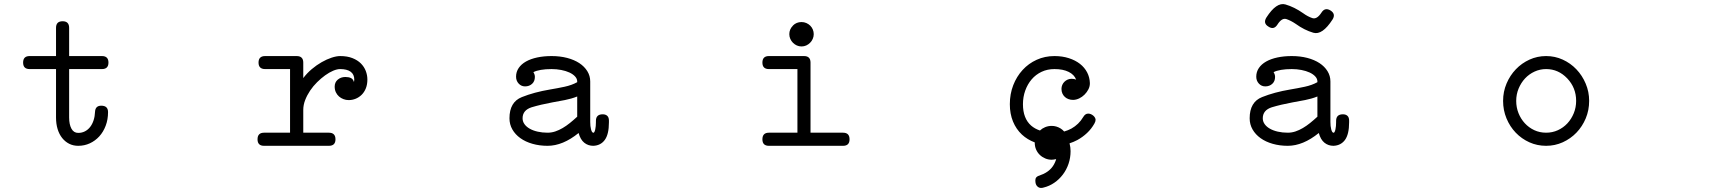

<svg xmlns="http://www.w3.org/2000/svg" viewBox="-20 -695 8469 937"><path d="M124.5 -357.9Q92.8 -357.9 92.8 -389.6Q92.8 -421.4 124.5 -421.4H253.4V-559.1Q253.4 -591.3 285.6 -591.3Q317.4 -591.3 317.4 -559.1V-421.4H477.5Q509.3 -421.4 509.3 -389.6Q509.3 -357.9 477.5 -357.9H317.4V-121.6Q317.4 -87.9 328.6 -67.1Q339.8 -46.4 361.8 -46.4Q379.9 -46.4 394.8 -54.2Q409.7 -62 420.2 -75.7Q430.7 -89.4 436.8 -108.2Q442.9 -127 443.8 -149.4Q445.3 -179.2 474.1 -179.2Q507.3 -179.2 507.3 -147.9Q507.3 -111.8 495.8 -81.5Q484.4 -51.3 464.6 -29.5Q444.8 -7.8 418.5 4.4Q392.1 16.6 361.8 16.6Q337.4 16.6 317.6 6.6Q297.9 -3.4 283.4 -21.5Q269 -39.6 261.2 -64.9Q253.4 -90.3 253.4 -121.6V-357.9Z M1273.9 -357.9Q1241.7 -357.9 1241.7 -389.6Q1241.7 -421.4 1273.9 -421.4H1427.7Q1460 -421.4 1460 -389.6V-314Q1478 -337.9 1501.5 -357.7Q1524.9 -377.4 1549.8 -391.6Q1574.7 -405.8 1598.4 -413.6Q1622.1 -421.4 1640.1 -421.4Q1674.8 -421.4 1700 -411.4Q1725.1 -401.4 1741.2 -385.3Q1757.3 -369.1 1765.1 -348.6Q1772.9 -328.1 1772.9 -307.1Q1772.9 -282.7 1765.4 -263.9Q1757.8 -245.1 1744.9 -232.4Q1731.9 -219.7 1715.6 -213.1Q1699.2 -206.5 1681.6 -206.5Q1668.5 -206.5 1656.2 -211.2Q1644 -215.8 1634.5 -224.1Q1625 -232.4 1619.1 -244.6Q1613.3 -256.8 1613.3 -272.5Q1613.3 -293.5 1628.4 -306.4Q1643.6 -319.3 1665.5 -319.3Q1682.1 -319.3 1692.9 -314Q1703.6 -308.6 1707.5 -294.4Q1709 -300.8 1709 -306.2Q1709 -332 1691.2 -345Q1673.3 -357.9 1640.1 -357.9Q1625 -357.9 1606 -349.9Q1586.9 -341.8 1566.9 -327.4Q1546.9 -313 1527.6 -293.9Q1508.3 -274.9 1493.4 -252.7Q1478.5 -230.5 1469.2 -206.5Q1460 -182.6 1460 -158.7V-47.4H1585Q1617.2 -47.4 1617.2 -15.1Q1617.2 16.6 1585 16.6H1268.6Q1236.8 16.6 1236.8 -15.1Q1236.8 -47.4 1268.6 -47.4H1395.5V-357.9Z M2583 -342.8Q2590.3 -331.5 2590.3 -319.8Q2590.3 -298.3 2576.7 -285.9Q2563 -273.4 2542.5 -273.4Q2523.9 -273.4 2511.2 -287.1Q2498.5 -300.8 2498.5 -320.8Q2498.5 -344.2 2511.2 -363Q2523.9 -381.8 2546.9 -394.8Q2569.8 -407.7 2601.8 -414.6Q2633.8 -421.4 2671.9 -421.4Q2712.9 -421.4 2747.6 -412.4Q2782.2 -403.3 2807.1 -387Q2832 -370.6 2846.2 -347.7Q2860.4 -324.7 2860.4 -297.4V-99.6Q2860.4 -89.8 2861.3 -80.6Q2862.3 -71.3 2864.3 -64Q2866.2 -56.6 2868.9 -52Q2871.6 -47.4 2875.5 -47.4Q2876.5 -47.4 2876.5 -46.9Q2881.8 -48.8 2885 -64Q2888.2 -79.1 2888.2 -98.1V-105Q2888.2 -137.2 2921.4 -137.2Q2935.5 -137.2 2943.6 -129.6Q2951.7 -122.1 2951.7 -106.4V-98.1Q2951.7 -39.6 2931.4 -12Q2911.1 15.6 2874.5 16.6H2875.5Q2850.1 16.6 2831.3 1.5Q2812.5 -13.7 2803.7 -45.9Q2726.6 16.6 2652.3 16.6Q2612.8 16.6 2578.6 6.8Q2544.4 -2.9 2519.5 -20.8Q2494.6 -38.6 2480.5 -63.2Q2466.3 -87.9 2466.3 -117.7Q2466.3 -197.3 2526.9 -221.2Q2586.4 -245.1 2664.6 -258.3Q2700.2 -264.2 2735.4 -271.7Q2770.5 -279.3 2796.9 -293.9V-297.4Q2796.9 -310.5 2786.6 -321.8Q2776.4 -333 2759 -341.1Q2741.7 -349.1 2719 -353.5Q2696.3 -357.9 2671.9 -357.9Q2642.1 -357.9 2619.4 -354Q2596.7 -350.1 2583 -342.8ZM2796.9 -125.5V-224.1Q2768.6 -212.9 2737.3 -206.8Q2706.1 -200.7 2675.3 -195.3Q2647 -189.9 2621.8 -184.1Q2596.7 -178.2 2574.2 -171.4Q2530.3 -157.2 2530.3 -117.7Q2530.3 -102.1 2539.6 -89.1Q2548.8 -76.2 2565.2 -66.9Q2581.5 -57.6 2604 -52.5Q2626.5 -47.4 2652.3 -47.4Q2671.4 -47.4 2689.7 -53.5Q2708 -59.6 2725.8 -70.1Q2743.7 -80.6 2761.2 -94.7Q2778.8 -108.9 2796.9 -125.5ZM2875.5 -46.9H2876.5Z M3891.6 -587.4Q3904.3 -587.4 3915.3 -582.5Q3926.3 -577.6 3934.3 -569.6Q3942.4 -561.5 3946.8 -550.8Q3951.2 -540 3951.2 -528.3Q3951.2 -516.1 3946.3 -505.1Q3941.4 -494.1 3933.3 -486.1Q3925.3 -478 3914.6 -473.1Q3903.8 -468.3 3891.6 -468.3Q3879.4 -468.3 3868.7 -473.1Q3857.9 -478 3849.9 -486.1Q3841.8 -494.1 3836.9 -505.1Q3832 -516.1 3832 -528.3Q3832 -552.2 3849.6 -569.8V-570.3Q3866.7 -587.4 3891.6 -587.4ZM4094.2 -47.4Q4126 -47.4 4126 -15.1Q4126 16.6 4094.2 16.6H3732.4Q3700.7 16.6 3700.7 -15.1Q3700.7 -47.4 3732.4 -47.4H3871.6V-357.9H3732.4Q3700.7 -357.9 3700.7 -389.6Q3700.7 -421.4 3732.4 -421.4H3903.8Q3935.5 -421.4 3935.5 -389.6V-47.4Z M5266.1 -123.5Q5275.9 -140.6 5290.5 -140.6Q5297.9 -140.6 5304.2 -137.7Q5310.5 -134.8 5315.7 -130.4Q5320.8 -126 5323.7 -120.6Q5326.7 -115.2 5326.7 -110.4Q5326.7 -102.1 5320.8 -91.8Q5306.2 -65.9 5284.9 -45.9Q5263.7 -25.9 5237.8 -11.7Q5219.7 -2 5199.7 4.4V4.9Q5204.6 23.4 5204.6 42.5Q5204.6 75.2 5194.6 104.5Q5184.6 133.8 5166.7 157.2Q5148.9 180.7 5125 197Q5101.1 213.4 5073.2 220.2Q5066.9 222.2 5060.5 222.2Q5049.3 222.2 5041 213.1Q5032.7 204.1 5032.7 186Q5032.7 176.3 5036.4 171.6Q5040 167 5046.6 163.8Q5053.2 160.6 5062.5 157.7Q5071.8 154.8 5082.5 148.4Q5099.6 138.7 5112.3 123.8Q5125 108.9 5132.8 86.9Q5133.8 82.5 5134.3 81.5Q5120.1 84.5 5112.3 84.5Q5095.7 84.5 5080.8 78.1Q5065.9 71.8 5054.4 60.8Q5043 49.8 5036.4 34.7Q5029.8 19.5 5029.8 2V0Q4993.7 -13.7 4967.3 -38.1Q4939 -64.5 4923.6 -102.1Q4908.2 -139.6 4908.2 -186.5Q4908.2 -236.3 4924.8 -279.1Q4941.4 -321.8 4970.5 -353.5Q4999.5 -385.3 5039.3 -403.3Q5079.1 -421.4 5126 -421.4Q5164.6 -421.4 5196.3 -411.1Q5228 -400.9 5250.5 -383.3Q5272.9 -365.7 5285.4 -341.8Q5297.9 -317.9 5298.8 -290V-288.1Q5298.8 -272.9 5291.5 -258.8Q5284.2 -244.6 5272.7 -233.2Q5261.2 -221.7 5246.8 -214.8Q5232.4 -208 5218.3 -207.5H5216.8Q5205.1 -207.5 5194.8 -211.2Q5184.6 -214.8 5177 -221.7Q5169.4 -228.5 5164.8 -238.5Q5160.2 -248.5 5160.2 -261.2Q5160.2 -271.5 5164.1 -280.5Q5168 -289.6 5174.8 -296.1Q5181.6 -302.7 5190.4 -306.6Q5199.2 -310.5 5209.5 -310.5Q5214.8 -310.5 5220.7 -309.6Q5226.6 -308.6 5231.9 -306.2Q5222.7 -330.6 5195.3 -344.2Q5168 -357.9 5126 -357.9Q5091.3 -357.9 5063 -344.5Q5034.7 -331.1 5014.6 -307.6Q4994.6 -284.2 4983.4 -252.9Q4972.2 -221.7 4972.2 -186.5Q4972.2 -117.2 5012.2 -82Q5030.3 -66.4 5055.2 -58.1Q5065.9 -68.4 5080.1 -74.2Q5095.2 -80.6 5112.3 -80.6Q5135.7 -80.6 5156.2 -67.9Q5165.5 -62 5173.3 -53.2Q5191.9 -58.6 5208.5 -67.4Q5245.1 -87.9 5266.1 -123.5Z M6488.8 -46.9Q6494.1 -48.8 6497.3 -64Q6500.5 -79.1 6500.5 -98.1V-105Q6500.5 -137.2 6533.7 -137.2Q6547.9 -137.2 6555.9 -129.6Q6564 -122.1 6564 -106.4V-98.1Q6564 -39.6 6543.5 -11.7Q6523.4 15.1 6487.8 16.6Q6462.4 16.6 6443.6 1.5Q6424.8 -13.7 6416 -45.9Q6338.9 16.6 6264.6 16.6Q6225.1 16.6 6190.9 6.8Q6156.7 -2.9 6131.8 -20.8Q6106.9 -38.6 6092.8 -63.2Q6078.6 -87.9 6078.6 -117.7Q6078.6 -197.3 6139.2 -221.2Q6198.7 -245.1 6276.9 -258.3Q6312.5 -264.2 6347.7 -271.7Q6382.8 -279.3 6409.2 -293.9V-297.4Q6409.2 -310.5 6398.9 -321.8Q6388.7 -333 6371.3 -341.1Q6354 -349.1 6331.3 -353.5Q6308.6 -357.9 6284.2 -357.9Q6254.4 -357.9 6231.7 -354Q6209 -350.1 6195.3 -342.8Q6202.6 -331.5 6202.6 -319.8Q6202.6 -298.3 6189 -285.9Q6175.3 -273.4 6154.8 -273.4Q6136.2 -273.4 6123.5 -287.1Q6110.8 -300.8 6110.8 -320.8Q6110.8 -344.2 6123.5 -363Q6136.2 -381.8 6159.2 -394.8Q6182.1 -407.7 6214.1 -414.6Q6246.1 -421.4 6284.2 -421.4Q6325.2 -421.4 6359.9 -412.4Q6394.5 -403.3 6419.4 -387Q6444.3 -370.6 6458.5 -347.7Q6472.7 -324.7 6472.7 -297.4V-99.6Q6472.7 -89.8 6473.6 -80.6Q6474.6 -71.3 6476.6 -64Q6478.5 -56.6 6481.2 -52Q6483.9 -47.4 6487.8 -47.4Q6488.8 -47.4 6488.8 -46.9ZM6409.2 -125.5V-224.1Q6380.9 -212.9 6349.6 -206.8Q6318.4 -200.7 6287.6 -195.3Q6259.3 -189.9 6234.1 -184.1Q6209 -178.2 6186.5 -171.4Q6142.6 -157.2 6142.6 -117.7Q6142.6 -102.1 6151.9 -89.1Q6161.1 -76.2 6177.5 -66.9Q6193.8 -57.6 6216.3 -52.5Q6238.8 -47.4 6264.6 -47.4Q6283.7 -47.4 6302 -53.5Q6320.3 -59.6 6338.1 -70.1Q6356 -80.6 6373.5 -94.7Q6391.1 -108.9 6409.2 -125.5ZM6429.2 -633.8Q6446.3 -660.6 6473.6 -643.6Q6500 -626.5 6482.9 -599.6Q6433.1 -522.5 6389.4 -535.2Q6345.7 -547.9 6303.2 -578.6Q6280.3 -594.2 6258.1 -601.8Q6235.8 -609.4 6213.9 -574.7Q6196.3 -547.4 6169.9 -565.4Q6143.1 -581.5 6160.2 -609.4Q6209.5 -686 6253.2 -673.3Q6296.9 -660.6 6339.8 -630.4Q6361.8 -614.3 6384.3 -606.7Q6406.7 -599.1 6429.2 -633.8Z M7525.4 -421.4Q7568.4 -421.4 7606.4 -404.1Q7644.5 -386.7 7673.1 -356.7Q7701.7 -326.7 7718.5 -286.9Q7735.4 -247.1 7735.4 -202.6Q7735.4 -157.2 7718.8 -117.4Q7702.1 -77.6 7673.6 -47.9Q7645 -18.1 7606.7 -0.7Q7568.4 16.6 7525.4 16.6Q7481.9 16.6 7443.8 -0.5Q7405.8 -17.6 7377.2 -47.4Q7348.6 -77.1 7332 -117.2Q7315.4 -157.2 7315.4 -202.6Q7315.4 -247.6 7332.3 -287.4Q7349.1 -327.1 7377.7 -356.9Q7406.2 -386.7 7444.3 -404.1Q7482.4 -421.4 7525.4 -421.4ZM7628.4 -312.5Q7585 -357.9 7525.4 -357.9Q7495.6 -357.9 7469 -345.7Q7442.4 -333.5 7422.6 -312.3Q7402.8 -291 7391.1 -262.7Q7379.4 -234.4 7379.4 -202.6Q7379.4 -170.9 7390.6 -142.8Q7401.9 -114.7 7421.4 -93.5Q7440.9 -72.3 7467.5 -59.8Q7494.1 -47.4 7525.4 -47.4Q7556.2 -47.4 7582.8 -59.6Q7609.4 -71.8 7629.2 -93Q7648.9 -114.3 7660.4 -142.6Q7671.9 -170.9 7671.9 -202.6Q7671.9 -266.6 7628.4 -312.5Z"/></svg>

Font: Erica Type
Style: Italic
Weight: 400
Monospace: yes
Designer: Peter Wiegel
Foundry: Peter Wiegel
Version: Version 1.000 2010 initial release